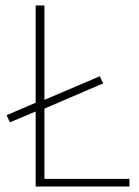

<svg xmlns="http://www.w3.org/2000/svg" viewBox="-20 -680 506 700"><path d="M16 -234 4 -260 116 -308 128 -310 344 -402 356 -376 128 -278 116 -276ZM110 0V-660H142V-28H452V0Z"/></svg>

Font: Mada ExtraLight
Style: Regular
Weight: 250
Designer: Khaled Hosny
Version: Version 1.5